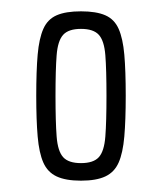

<svg xmlns="http://www.w3.org/2000/svg" viewBox="-20 -716 286 339"><path d="M123 -397Q96 -397 80 -404.5Q64 -412 56.5 -429Q49 -446 46.5 -475Q44 -504 44 -547Q44 -591 46.5 -619.5Q49 -648 56.5 -665Q64 -682 80 -689Q96 -696 123 -696Q150 -696 166 -689Q182 -682 189.5 -665Q197 -648 199.5 -619.5Q202 -591 202 -547Q202 -504 199.5 -475Q197 -446 189.5 -429Q182 -412 166 -404.5Q150 -397 123 -397ZM123 -428Q145 -428 154.5 -438.5Q164 -449 166 -475Q168 -501 168 -547Q168 -593 166 -618.5Q164 -644 154.5 -654.5Q145 -665 123 -665Q101 -665 91.5 -654.5Q82 -644 80 -618.5Q78 -593 78 -547Q78 -501 80 -475Q82 -449 91.5 -438.5Q101 -428 123 -428Z"/></svg>

Font: Saira UltraCondensed Thin
Style: Regular
Weight: 250
Width: 1
Designer: Hector Gatti with collaboration of the Omnibus-Type team
Foundry: Omnibus-Type
Version: Version 1.101